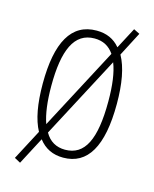

<svg xmlns="http://www.w3.org/2000/svg" viewBox="-103 -655 644 802"><g transform="rotate(15 219.5 -254.0)"><path d="M388 -265C388 -351 376 -420 349 -468L403 -572L377 -585L329 -494C304 -524 271 -539 228 -539C119 -539 67 -446 67 -267C67 -180 79 -114 104 -68L35 63L61 77L123 -41C149 -7 184 10 229 10C334 10 388 -80 388 -265ZM104 -267C104 -421 140 -505 228 -505C265 -505 292 -490 312 -461L125 -107C111 -147 104 -200 104 -267ZM351 -266C351 -101 313 -24 228 -24C190 -24 160 -41 141 -75L328 -429C344 -389 351 -334 351 -266Z"/></g></svg>

Font: Noto Sans Thai Looped ExtraCondensed ExtraLight
Style: Regular
Weight: 200
Width: 2
Designer: Sasikarn Vongin, Ben Mitchell
Foundry: The Fontpad Ltd
Version: Version 1.001